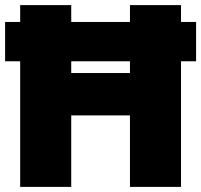

<svg xmlns="http://www.w3.org/2000/svg" viewBox="-20 -732 788 752"><path d="M59 0V-492H0V-646H59V-712H259V-646H489V-712H689V-646H748V-492H689V0H489V-280H259V0ZM259 -446H489V-492H259Z"/></svg>

Font: Outfit Black
Style: Regular
Weight: 900
Designer: Rodrigo Fuenzalida
Foundry: fragTYPE
Version: Version 1.100; ttfautohint (v1.8.4.7-5d5b)